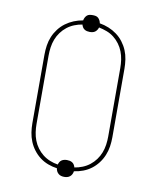

<svg xmlns="http://www.w3.org/2000/svg" viewBox="-90 -845 779 955"><g transform="rotate(10 300.0 -367.5)"><path d="M300 41Q292 41 284.5 39Q277 37 271 32Q265 27 261.5 20Q258 13 257 5Q234 2 211.5 -6.5Q189 -15 170.5 -29Q152 -43 137.5 -62Q123 -81 114 -103Q105 -125 101.5 -148Q98 -171 98 -195V-540Q98 -564 101.5 -587.5Q105 -611 114 -632.5Q123 -654 137.5 -673Q152 -692 171 -706Q190 -720 212 -729Q234 -738 258 -742Q259 -749 262.5 -756Q266 -763 271.5 -768Q277 -773 284.5 -774.5Q292 -776 300 -776Q308 -776 315.5 -774.5Q323 -773 328.5 -768Q334 -763 337.5 -756Q341 -749 342 -742Q366 -738 388 -729Q410 -720 429 -706Q448 -692 462.5 -673Q477 -654 486 -632.5Q495 -611 498.5 -587.5Q502 -564 502 -540V-195Q502 -171 498.5 -148Q495 -125 486 -103Q477 -81 462.5 -62Q448 -43 429.5 -29Q411 -15 388.5 -6.5Q366 2 343 5Q342 13 338.5 20Q335 27 329 32Q323 37 315.5 39Q308 41 300 41ZM342 -14Q362 -17 382 -25Q402 -33 418.5 -46Q435 -59 447.5 -76Q460 -93 467.5 -112.5Q475 -132 478 -153Q481 -174 481 -195V-540Q481 -561 478 -582Q475 -603 467.5 -622.5Q460 -642 447.5 -659Q435 -676 418.5 -689Q402 -702 382 -709.5Q362 -717 342 -721Q340 -714 336 -708Q332 -702 326.5 -698Q321 -694 314 -692.5Q307 -691 300 -691Q293 -691 286 -692.5Q279 -694 273 -698Q267 -702 263.5 -708Q260 -714 258 -721Q238 -718 218 -710Q198 -702 181.5 -689Q165 -676 152.5 -659Q140 -642 132.5 -622.5Q125 -603 122 -582Q119 -561 119 -540V-195Q119 -174 122 -153Q125 -132 132.5 -112.5Q140 -93 152.5 -76Q165 -59 181.5 -46Q198 -33 218 -25Q238 -17 258 -14Q260 -21 263.5 -27Q267 -33 273 -37Q279 -41 286 -42.5Q293 -44 300 -44Q307 -44 314 -42.5Q321 -41 327 -37Q333 -33 336.5 -27Q340 -21 342 -14Z"/></g></svg>

Font: Iosevka Slab Thin Extended
Style: Regular
Weight: 100
Width: 7
Monospace: yes
Designer: Belleve Invis
Foundry: Belleve Invis
Version: Version 11.1.1; ttfautohint (v1.8.3)